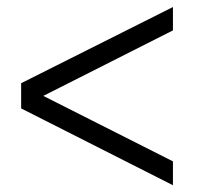

<svg xmlns="http://www.w3.org/2000/svg" viewBox="-20 -555 573 554"><path d="M479 -534.7 41 -314.9V-242.2L479 -20.5V-89.4L105 -278.3L479 -467.3Z"/></svg>

Font: Now Medium
Style: Regular
Weight: 500
Designer: Alfredo Marco Pradil
Foundry: Alfredo Marco Pradil
Version: Version 1.200;hotconv 1.0.109;makeotfexe 2.5.65596